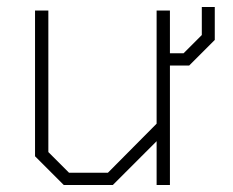

<svg xmlns="http://www.w3.org/2000/svg" viewBox="-20 -528 664 548"><path d="M593 -508V-414L520 -341H465V0H427V-125L302 0H162L80 -82V-498H118V-94L177 -35H288L427 -175V-498H465V-376H504L556 -428V-508Z"/></svg>

Font: Chakra Petch ExtraLight
Style: Regular
Weight: 275
Designer: Katatrad Aksorn Co.,Ltd.
Foundry: Cadson Demak Co.,Ltd.
Version: Version 1.000; ttfautohint (v1.6)